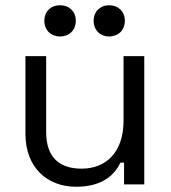

<svg xmlns="http://www.w3.org/2000/svg" viewBox="-20 -703 652 732"><path d="M270 9C370 9 417 -36 439 -83H453V0H530V-489H451V-243C451 -122 384 -60 291 -60C208 -60 156 -102 156 -199V-489H77V-193C77 -62 162 9 270 9ZM149 -624C149 -588 174 -564 209 -564C244 -564 269 -588 269 -624C269 -659 244 -683 209 -683C174 -683 149 -659 149 -624ZM337 -624C337 -588 362 -564 396 -564C431 -564 456 -588 456 -624C456 -659 431 -683 396 -683C362 -683 337 -659 337 -624Z"/></svg>

Font: Meta Space
Style: Regular
Weight: 400
Designer: Meta Pool / Florian Karsten
Foundry: Meta Pool / Florian Karsten
Version: Version 2.000;Glyphs 3.1.1 (3137)